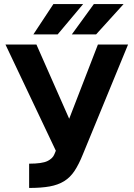

<svg xmlns="http://www.w3.org/2000/svg" viewBox="-20 -920 660 949"><path d="M124 -111Q188 -111 214.5 -124Q241 -137 249 -158L256 -175L7 -700H160L322 -333L464 -700H613L390 -158Q370 -108 348.5 -75.5Q327 -43 297 -24.5Q267 -6 225.5 1.5Q184 9 124 9ZM244 -900H391L265 -750H145ZM444 -900H591L455 -750H335Z"/></svg>

Font: Golos UI VF
Style: Regular
Weight: 400
Designer: A.Korolkova, Vitaly Kuzmin
Foundry: ParaType Ltd
Version: Version 2.000